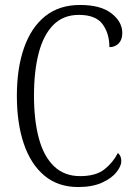

<svg xmlns="http://www.w3.org/2000/svg" viewBox="-20 -744 541 774"><path d="M295 10Q214 10 159 -36Q104 -82 76 -164.5Q48 -247 48 -358Q48 -469 77 -551.5Q106 -634 162.5 -679Q219 -724 303 -724Q386 -724 429.5 -690Q473 -656 473 -611Q473 -584 458.5 -569Q444 -554 421 -554Q421 -609 393.5 -646.5Q366 -684 298 -684Q235 -684 195 -643.5Q155 -603 136 -530Q117 -457 117 -358Q117 -260 136.5 -187Q156 -114 197.5 -74Q239 -34 303 -34Q366 -34 400.5 -61Q435 -88 455 -127Q469 -117 469 -94Q469 -75 450 -50.5Q431 -26 392 -8Q353 10 295 10Z"/></svg>

Font: Noto Serif Tamil Condensed Light
Style: Regular
Weight: 300
Width: 3
Designer: Indian Type Foundry, Tom Grace, and the Monotype Design Team
Foundry: Monotype Imaging Inc.
Version: Version 2.004; ttfautohint (v1.8.4.7-5d5b)